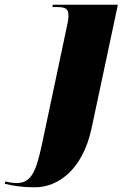

<svg xmlns="http://www.w3.org/2000/svg" viewBox="-160 -556 556 816"><path d="M-11 240C85 240 191 167 229 -10L341 -536H64L63 -526H84C123 -526 131 -515 131 -488C131 -472 126 -452 121 -428L19 54C-9 187 -32 222 -92 222C-105 222 -128 218 -137 215L-140 225C-101 234 -69 240 -11 240Z"/></svg>

Font: Noto Serif Display Black
Style: Italic
Weight: 900
Italic angle: -12°
Designer: Monotype Design Team
Foundry: Monotype Imaging Inc.
Version: Version 2.009